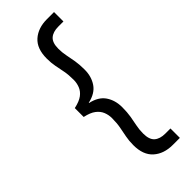

<svg xmlns="http://www.w3.org/2000/svg" viewBox="-306 -849 1039 1039"><g transform="rotate(-45 213.0 -329.5)"><path d="M320 152Q252 152 210 114.5Q168 77 168 2Q168 -32 173.5 -59.5Q179 -87 184.5 -116.5Q190 -146 190 -184Q190 -208 181 -230.5Q172 -253 150 -270Q128 -287 86 -296V-364Q128 -373 150 -389.5Q172 -406 181 -429Q190 -452 190 -476Q190 -515 184.5 -543.5Q179 -572 173.5 -599.5Q168 -627 168 -661Q168 -737 210 -774Q252 -811 320 -811H374V-739H335Q294 -739 272 -719.5Q250 -700 250 -654Q250 -625 255.5 -598.5Q261 -572 266 -542.5Q271 -513 271 -473Q271 -421 245 -382.5Q219 -344 160 -331V-329Q219 -316 245 -277.5Q271 -239 271 -186Q271 -147 266 -117.5Q261 -88 255.5 -61.5Q250 -35 250 -5Q250 41 272 60.5Q294 80 335 80H374V152Z"/></g></svg>

Font: DM Sans 20pt
Style: Regular
Weight: 400
Version: Version 4.004;gftools[0.9.30]